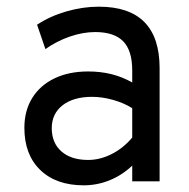

<svg xmlns="http://www.w3.org/2000/svg" viewBox="-20 -543 566 575"><path d="M231 12Q148 12 100.5 -34Q53 -80 53 -160Q53 -211.5 76.5 -249.5Q100 -287.5 143 -308.2Q186 -329 244 -329Q281.5 -329 314.2 -320.8Q347 -312.5 376 -296V-332Q376 -391.5 349 -419.2Q322 -447 265 -447Q228.5 -447 189.2 -433.5Q150 -420 116 -396L91 -469Q129.5 -494.5 178.8 -508.8Q228 -523 276 -523Q367 -523 412.5 -476.8Q458 -430.5 458 -339V0H376V-47Q346 -18.5 308.5 -3.2Q271 12 231 12ZM244 -64Q279.5 -64 314.2 -81.5Q349 -99 376 -131V-219Q350.5 -235 318 -244Q285.5 -253 256 -253Q200 -253 167.5 -227.8Q135 -202.5 135 -159Q135 -115 164 -89.5Q193 -64 244 -64Z"/></svg>

Font: Undotted
Style: Regular
Weight: 400
Designer: Delve Withrington, Dave Bailey, Thomas Jockin
Foundry: Delve Fonts LLC
Version: Version 4.000